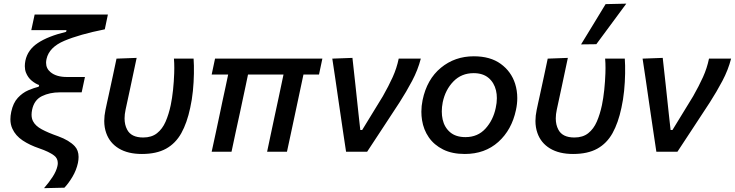

<svg xmlns="http://www.w3.org/2000/svg" viewBox="-20 -810 3923 1025"><path d="M215 194.5Q242 163.5 261.2 133.8Q280.5 104 286.5 77Q288.5 68 288.5 60.5Q288.5 35 268.5 20Q242 0 189.5 -18Q139 -35 101 -60.2Q63 -85.5 46 -123Q35.5 -145.5 35.5 -173.5Q35.5 -192 40 -213Q50 -260.5 75.2 -287.8Q100.5 -315 131 -328Q161.5 -341 186.5 -347L189 -356Q169 -363 149 -379.5Q129 -396 118.5 -422.5Q112.5 -438 112.5 -457Q112.5 -470.5 115.5 -486Q127.5 -544 181.8 -580.2Q236 -616.5 333 -640L335 -649H147L165 -732.5H556L539.5 -653.5Q404.5 -626.5 323.5 -592.2Q242.5 -558 228.5 -495.5Q226 -484.5 226 -475Q226 -444.5 249.5 -425Q280.5 -399 337 -399H433.5L416 -317H299Q245.5 -317 204 -296.8Q162.5 -276.5 151.5 -224.5Q148.5 -210 148.5 -197.5Q148.5 -177.5 156.5 -162.5Q169 -138 202.5 -119.8Q236 -101.5 290.5 -82.5Q349.5 -61 379 -29.5Q399.5 -7.5 399.5 28Q399.5 42.5 396 60Q387.5 99 367 133.5Q346.5 168 324 192Z M737.5 12Q663 12 614.2 -17.5Q565.5 -47 547 -100Q536.5 -129.5 536.5 -164.5Q536.5 -192 543 -223Q547.5 -244.5 551.5 -262.8Q555.5 -281 559.5 -299Q572 -356.5 582 -402.8Q592 -449 602 -497L709.5 -501Q691.5 -417 676.5 -345.5Q661 -274 650.5 -225Q645 -200 645 -178Q645 -144 658.5 -118.5Q680 -76 744.5 -76Q789.5 -76 818.2 -98.8Q847 -121.5 864 -160.5Q881 -199.5 891.5 -249Q899 -285 903.8 -330Q908.5 -375 910 -419Q910.5 -433.5 910.5 -447Q910.5 -474.5 908.5 -497H1013.5Q1016 -462 1015.2 -417Q1014.5 -372 1009.8 -324.5Q1005 -277 995.5 -234.5Q978.5 -154 948 -99.2Q917.5 -44.5 866.5 -16.2Q815.5 12 737.5 12Z M1110 0Q1121.5 -53.5 1133 -106Q1144 -158 1157 -219L1167 -267Q1176 -310 1184 -345.5Q1191.5 -380.5 1198 -412H1110L1128 -497H1701L1683 -412H1600L1554 -196Q1544 -149.5 1533.5 -100Q1523 -50.5 1512 0H1406Q1413.5 -36 1424 -85.5Q1434.5 -134.5 1445.5 -186.5Q1456.5 -237 1468 -291.2Q1479.5 -345.5 1493.5 -412H1304Q1297.5 -380.5 1290.5 -347.5Q1283 -314 1276 -279.5L1262 -213.5Q1249.5 -157.5 1238.5 -105.8Q1227.5 -54 1216 0Z M1827.5 0Q1820.5 -46 1813.2 -94.8Q1806 -143.5 1799.5 -188L1786.5 -276.5Q1778.5 -331.5 1770.5 -387Q1762 -442.5 1754 -497L1861.5 -501Q1868.5 -436.5 1877.5 -356Q1886 -275.5 1894 -201.5L1903.5 -116H1913.5L2024 -296.5Q2055 -351 2076.5 -398.5Q2098 -446 2108.5 -497H2226.5Q2211 -436.5 2180 -378Q2149 -319.5 2113 -263.5Q2069.5 -197 2026 -130.8Q1982.5 -64.5 1940 0Z M2461.5 12Q2393.5 12 2345.5 -12Q2297.5 -36 2269.2 -76.8Q2241 -117.5 2233 -169Q2229.5 -191 2229.5 -213.5Q2229.5 -244 2236 -275.5Q2259 -386.5 2333.5 -448Q2408 -509.5 2509.5 -509.5Q2597.5 -509.5 2653.2 -469Q2709 -428.5 2730 -363Q2741.5 -326 2741.5 -286.5Q2741.5 -255.5 2734.5 -223Q2712 -116.5 2640.2 -52.2Q2568.5 12 2461.5 12ZM2465 -78Q2530.5 -78 2571.8 -123.5Q2613 -169 2626.5 -234Q2632.5 -261 2632.5 -286Q2632.5 -307.5 2628 -327Q2618 -369 2588 -394.2Q2558 -419.5 2508.5 -419.5Q2443.5 -419.5 2400.5 -375.2Q2357.5 -331 2343.5 -264Q2338.5 -238.5 2338.5 -215Q2338.5 -193 2343 -172.5Q2352.5 -130 2383 -104Q2413.5 -78 2465 -78Z M3039.5 12Q2965 12 2916.2 -17.5Q2867.5 -47 2849 -100Q2838.5 -129.5 2838.5 -164.5Q2838.5 -192 2845 -223Q2849.5 -244.5 2853.5 -262.8Q2857.5 -281 2861.5 -299Q2874 -356.5 2884 -402.8Q2894 -449 2904 -497L3011.5 -501Q2993.5 -417 2978.5 -345.5Q2963 -274 2952.5 -225Q2947 -200 2947 -178Q2947 -144 2960.5 -118.5Q2982 -76 3046.5 -76Q3091.5 -76 3120.2 -98.8Q3149 -121.5 3166 -160.5Q3183 -199.5 3193.5 -249Q3201 -285 3205.8 -330Q3210.5 -375 3212 -419Q3212.5 -433.5 3212.5 -447Q3212.5 -474.5 3210.5 -497H3315.5Q3318 -462 3317.2 -417Q3316.5 -372 3311.8 -324.5Q3307 -277 3297.5 -234.5Q3280.5 -154 3250 -99.2Q3219.5 -44.5 3168.5 -16.2Q3117.5 12 3039.5 12ZM3082 -573Q3115 -627.5 3148 -681Q3180.5 -734.5 3213 -788L3323.5 -790.5Q3283 -735 3243 -681.5Q3203 -627.5 3163.5 -574Z M3484 0Q3477 -46 3469.8 -94.8Q3462.5 -143.5 3456 -188L3443 -276.5Q3435 -331.5 3427 -387Q3418.5 -442.5 3410.5 -497L3518 -501Q3525 -436.5 3534 -356Q3542.5 -275.5 3550.5 -201.5L3560 -116H3570L3680.5 -296.5Q3711.5 -351 3733 -398.5Q3754.5 -446 3765 -497H3883Q3867.5 -436.5 3836.5 -378Q3805.5 -319.5 3769.5 -263.5Q3726 -197 3682.5 -130.8Q3639 -64.5 3596.5 0Z"/></svg>

Font: Heraclito Medium
Style: Italic
Weight: 500
Italic angle: -12°
Designer: Kostas Bartsokas (font) & Cristiano Sobral (main changes)
Foundry: Kostas Bartsokas (font) & Cristiano Sobral (main changes)
Version: Version 1.00;July 8, 2020;FontCreator 13.0.0.2655 64-bit